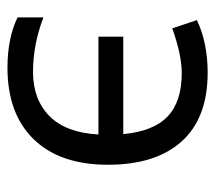

<svg xmlns="http://www.w3.org/2000/svg" viewBox="-52 -534 595 532"><g transform="rotate(90 246.0 -267.5)"><path d="M181.2 -544.9Q306.2 -544.9 371.1 -473.1Q436 -401.4 436 -268.6Q436 -135.7 365.5 -63Q294.9 9.8 167 9.8Q85.4 9.8 27.8 -18.1V-89.8Q103 -61 178.7 -61Q254.9 -61 301 -106.4Q347.2 -151.9 352.1 -242.2H81.1V-311H351.1Q343.3 -395 302 -434.1Q260.7 -473.1 182.1 -473.1Q131.8 -473.1 58.1 -446.8L35.2 -515.1Q98.1 -544.9 181.2 -544.9Z"/></g></svg>

Font: OpenSans
Style: Regular
Weight: 400
Foundry: Ascender Corporation
Version: Version 1.10